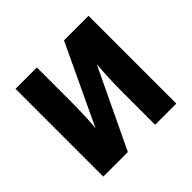

<svg xmlns="http://www.w3.org/2000/svg" viewBox="-138 -697 846 846"><g transform="rotate(-45 285.0 -273.5)"><path d="M190 -330Q190 -312 189.5 -292.5Q189 -273 188.5 -253Q188 -233 186.5 -213Q185 -193 183 -174L359 -547H512V0H380V-219Q380 -244 381 -270.5Q382 -297 383.5 -323Q385 -349 387 -371L210 0H57V-547H190Z"/></g></svg>

Font: Noto Sans Display Condensed
Style: Bold
Weight: 700
Width: 3
Designer: Monotype Design Team
Foundry: Monotype Imaging Inc.
Version: Version 2.003